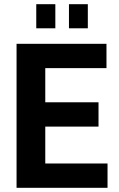

<svg xmlns="http://www.w3.org/2000/svg" viewBox="-20 -896 567 916"><path d="M59 0V-687H488V-571H196V-408H450V-292H196V-116H493V0ZM153 -761V-876H244V-761ZM309 -761V-876H399V-761Z"/></svg>

Font: Archivo Condensed
Style: Bold
Weight: 700
Width: 3
Designer: Hector Gatti
Foundry: Omnibus-Type
Version: Version 2.001